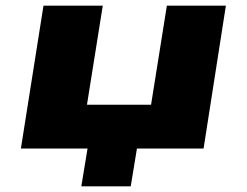

<svg xmlns="http://www.w3.org/2000/svg" viewBox="-20 -526 875 680"><path d="M268 134 290 0H54L134 -506H344L288 -155H515L571 -506H780L701 0H465L443 134Z"/></svg>

Font: Nunito Sans 7pt Expanded Black
Style: Italic
Weight: 900
Width: 7
Italic angle: -9°
Designer: Vernon Adams
Foundry: Vernon Adams
Version: Version 3.101;gftools[0.9.27]